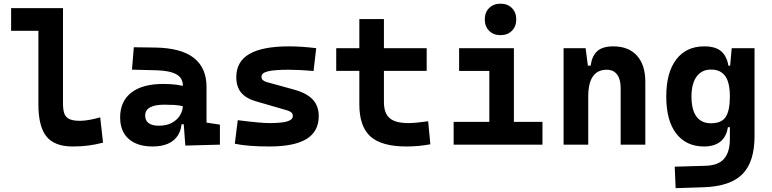

<svg xmlns="http://www.w3.org/2000/svg" viewBox="-20 -776 4142 1030"><path d="M370.1 9.8Q272.5 9.8 229.2 -43.9Q186 -97.7 186 -215.8V-732.4H317.9V-220.7Q317.9 -188.5 324.7 -168Q331.5 -147.5 351.1 -137.7Q370.6 -127.9 409.2 -127.9Q452.1 -127.9 517.6 -146.5L532.7 -10.7Q491.2 0 452.6 4.9Q414.1 9.8 370.1 9.8ZM39.6 -610.8V-732.4H194.8V-610.8Z M974.1 4.9 962.9 -148.4 960.9 -215.8V-316.9Q960.9 -358.4 925.5 -377.7Q890.1 -397 820.3 -398.9L688 -402.3L697.8 -522.5L810.5 -521Q951.2 -519 1019.5 -465.6Q1087.9 -412.1 1087.9 -309.6V-118.2L1159.7 -107.4V0ZM798.8 9.8Q716.3 9.8 670.4 -30.8Q624.5 -71.3 624.5 -146Q624.5 -232.9 684.6 -279.3Q744.6 -325.7 855 -325.7Q897.5 -325.7 928.5 -321.3Q959.5 -316.9 991.2 -307.6L969.7 -204.6Q938.5 -211.9 913.6 -213.1Q888.7 -214.4 861.3 -214.4Q758.8 -214.4 758.8 -155.8Q758.8 -129.4 777.3 -115.5Q795.9 -101.6 831.5 -101.6Q874.5 -101.6 903.3 -117.7Q932.1 -133.8 946.5 -158.7Q960.9 -183.6 960.9 -210V-242.2L979.5 -109.4H938L955.1 -125Q953.6 -80.1 934.6 -50Q915.5 -20 881.1 -5.1Q846.7 9.8 798.8 9.8Z M1424.8 9.8Q1365.7 9.8 1320.1 6.1Q1274.4 2.4 1239.7 -4.9L1255.4 -131.3Q1316.9 -123.5 1358.9 -119.6Q1400.9 -115.7 1424.8 -115.7Q1491.2 -115.7 1521 -124.8Q1550.8 -133.8 1550.8 -153.8Q1550.8 -165.5 1543.5 -172.4Q1536.1 -179.2 1520 -184.1L1351.6 -232.9Q1299.8 -248 1273.7 -279.1Q1247.6 -310.1 1247.6 -362.3Q1247.6 -445.8 1317.9 -486.6Q1388.2 -527.3 1531.2 -527.3Q1564.5 -527.3 1600.3 -524.9Q1636.2 -522.5 1676.3 -517.6L1662.1 -395Q1617.7 -398.9 1584.5 -400.4Q1551.3 -401.9 1528.3 -401.9Q1451.7 -401.9 1417.2 -393.3Q1382.8 -384.8 1382.8 -365.2Q1382.8 -353 1389.9 -346.4Q1397 -339.8 1412.1 -335.4L1557.1 -295.4Q1624 -277.3 1657 -242.9Q1689.9 -208.5 1689.9 -153.3Q1689.9 -70.8 1624.5 -30.5Q1559.1 9.8 1424.8 9.8Z M2160.6 9.8Q2027 9.8 1967.3 -43.9Q1907.7 -97.7 1907.7 -215.8V-283.2H2039.6V-228.5Q2039.6 -169.3 2070 -142.5Q2100.5 -115.7 2170.4 -115.7Q2192.9 -115.7 2218.4 -118.4Q2244 -121.1 2276.9 -125.5L2288.6 -2Q2256.4 3.9 2225.8 6.8Q2195.2 9.8 2160.6 9.8ZM1907.7 -252.4V-673.8H2039.6V-252.4ZM1783.7 -396V-517.6H2269V-396Z M2605 0V-488.3H2736.8V0ZM2413.6 0V-122.1H2614.7V0ZM2727.1 0V-122.1H2890.1V0ZM2442.9 -395.5V-517.6H2736.8V-395.5ZM2665 -587.4Q2627.4 -587.4 2604 -610.8Q2580.6 -634.3 2580.6 -671.9Q2580.6 -709.5 2604 -732.9Q2627.4 -756.3 2665 -756.3Q2702.6 -756.3 2726.1 -732.9Q2749.5 -709.5 2749.5 -671.9Q2749.5 -634.3 2726.1 -610.8Q2702.6 -587.4 2665 -587.4Z M3309.6 0V-304.2Q3309.6 -351.1 3290.3 -376.5Q3271 -401.9 3235.2 -401.9Q3135.7 -401.9 3135.7 -258.3L3105.5 -423.8H3148.4Q3155.8 -476.1 3184.1 -501.7Q3212.4 -527.3 3270 -527.3Q3352.1 -527.3 3397 -477.5Q3441.9 -427.7 3441.9 -336.9V0ZM3003.4 0V-517.6H3121.6L3135.7 -408.2V0Z M3604.5 233.4 3599.6 118.2 3765.6 113.3Q3834 111.3 3864.7 75.4Q3895.5 39.6 3895.5 -30.3V-408.2L3905.3 -517.6H4027.8V-45.9Q4027.8 92.3 3962.9 158Q3897.9 223.6 3755.9 228.5ZM3757.3 9.8Q3661.1 9.8 3607.7 -59.6Q3554.2 -128.9 3554.2 -258.3Q3554.2 -386.7 3607.7 -457Q3661.1 -527.3 3758.3 -527.3Q3817.4 -527.3 3847.9 -501.7Q3878.4 -476.1 3887.7 -423.8H3925.8L3895.5 -258.3Q3895.5 -333.5 3870.4 -368.2Q3845.2 -402.8 3794.4 -402.8Q3744.1 -402.8 3716.8 -365Q3689.5 -327.1 3689.5 -258.3Q3689.5 -187 3716.1 -150.9Q3742.7 -114.7 3794.4 -114.7Q3851.1 -114.7 3873.3 -148.9Q3895.5 -183.1 3895.5 -258.3L3930.7 -93.8H3884.8Q3877 -42 3844.2 -16.1Q3811.5 9.8 3757.3 9.8Z"/></svg>

Font: Cascadia Mono
Style: Regular
Weight: 400
Monospace: yes
Designer: Aaron Bell
Foundry: Saja Typeworks
Version: Version 2404.023